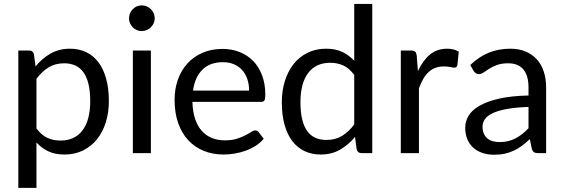

<svg xmlns="http://www.w3.org/2000/svg" viewBox="-20 -756 2782 948"><path d="M155.5 -428Q187.5 -467.5 229.5 -491.5Q271.5 -515.5 325.5 -515.5Q369.5 -515.5 405 -498.8Q440.5 -482 465.5 -449.2Q490.5 -416.5 504 -368Q517.5 -319.5 517.5 -256.5Q517.5 -200.5 502.5 -152.2Q487.5 -104 459.2 -68.8Q431 -33.5 390.2 -13.2Q349.5 7 298.5 7Q252 7 218.8 -8.8Q185.5 -24.5 160 -52.5V171.5H70.5V-506.5H124Q143 -506.5 147.5 -488ZM160 -122Q184.5 -89 213.5 -75.5Q242.5 -62 278.5 -62Q349.5 -62 387.5 -112.5Q425.5 -163 425.5 -256.5Q425.5 -306 416.8 -341.5Q408 -377 391.5 -399.8Q375 -422.5 351 -433Q327 -443.5 296.5 -443.5Q253 -443.5 220.2 -423.5Q187.5 -403.5 160 -367Z M738.8 -690.2Q744 -678.5 744 -665.5Q744 -652.5 738.8 -641.2Q733.5 -630 724.8 -621.2Q716 -612.5 704.2 -607.5Q692.5 -602.5 679.5 -602.5Q666.5 -602.5 655.2 -607.5Q644 -612.5 635.5 -621.2Q627 -630 622 -641.2Q617 -652.5 617 -665.5Q617 -678.5 622 -690.2Q627 -702 635.5 -710.8Q644 -719.5 655.2 -724.5Q666.5 -729.5 679.5 -729.5Q692.5 -729.5 704.2 -724.5Q716 -719.5 724.8 -710.8Q733.5 -702 738.8 -690.2ZM725 -506.5V0H636V-506.5Z M1282 -71Q1265.5 -51 1242.5 -36.2Q1219.5 -21.5 1193.2 -12Q1167 -2.5 1139 2.2Q1111 7 1083.5 7Q1031 7 986.8 -10.8Q942.5 -28.5 910.2 -62.8Q878 -97 860 -147.5Q842 -198 842 -263.5Q842 -316.5 858.2 -362.5Q874.5 -408.5 905 -442.2Q935.5 -476 979.5 -495.2Q1023.5 -514.5 1078.5 -514.5Q1124 -514.5 1162.8 -499.2Q1201.5 -484 1229.8 -455.2Q1258 -426.5 1274 -384.2Q1290 -342 1290 -288Q1290 -267 1285.5 -260Q1281 -253 1268.5 -253H930Q931.5 -205 943.2 -169.5Q955 -134 976 -110.2Q997 -86.5 1026 -74.8Q1055 -63 1091 -63Q1124.5 -63 1148.8 -70.8Q1173 -78.5 1190.5 -87.5Q1208 -96.5 1219.8 -104.2Q1231.5 -112 1240 -112Q1251 -112 1257 -103.5ZM1210 -308.5Q1210 -339.5 1201.2 -365.2Q1192.5 -391 1175.8 -409.8Q1159 -428.5 1135 -438.8Q1111 -449 1080.5 -449Q1016.5 -449 979.2 -411.8Q942 -374.5 933 -308.5Z M1818 -736.5V0H1765Q1746 0 1741 -18.5L1733 -80Q1700.5 -41 1659 -17Q1617.5 7 1563 7Q1519.5 7 1484 -9.8Q1448.5 -26.5 1423.5 -59Q1398.5 -91.5 1385 -140Q1371.5 -188.5 1371.5 -251.5Q1371.5 -307.5 1386.5 -355.8Q1401.5 -404 1429.5 -439.5Q1457.5 -475 1498.2 -495.2Q1539 -515.5 1590 -515.5Q1636.5 -515.5 1669.8 -499.8Q1703 -484 1729 -456V-736.5ZM1729 -386Q1704 -419.5 1675 -432.8Q1646 -446 1610 -446Q1539.5 -446 1501.5 -395.5Q1463.5 -345 1463.5 -251.5Q1463.5 -202 1472 -166.8Q1480.5 -131.5 1497 -108.8Q1513.5 -86 1537.5 -75.5Q1561.5 -65 1592 -65Q1636 -65 1668.8 -85Q1701.5 -105 1729 -141.5Z M2043.5 -405Q2067.5 -457 2102.5 -486.2Q2137.5 -515.5 2188 -515.5Q2204 -515.5 2218.8 -512Q2233.5 -508.5 2245 -501L2238.5 -434.5Q2235.5 -422 2223.5 -422Q2216.5 -422 2203 -425Q2189.5 -428 2172.5 -428Q2148.5 -428 2129.8 -421Q2111 -414 2096.2 -400.2Q2081.5 -386.5 2069.8 -366.2Q2058 -346 2048.5 -320V0H1959V-506.5H2010Q2024.5 -506.5 2030 -501Q2035.5 -495.5 2037.5 -482Z M2302 -435Q2344 -475.5 2392.5 -495.5Q2441 -515.5 2500 -515.5Q2542.5 -515.5 2575.5 -501.5Q2608.5 -487.5 2631 -462.5Q2653.5 -437.5 2665 -402Q2676.5 -366.5 2676.5 -324V0H2637Q2624 0 2617 -4.2Q2610 -8.5 2606 -21L2596 -69Q2576 -50.5 2557 -36.2Q2538 -22 2517 -12.2Q2496 -2.5 2472.2 2.8Q2448.5 8 2419.5 8Q2390 8 2364 -0.2Q2338 -8.5 2318.8 -25Q2299.5 -41.5 2288.2 -66.8Q2277 -92 2277 -126.5Q2277 -156.5 2293.5 -184.2Q2310 -212 2347 -233.5Q2384 -255 2443.5 -268.8Q2503 -282.5 2589.5 -284.5V-324Q2589.5 -383 2564 -413.2Q2538.5 -443.5 2489.5 -443.5Q2456.5 -443.5 2434.2 -435.2Q2412 -427 2395.8 -416.8Q2379.5 -406.5 2367.8 -398.2Q2356 -390 2344.5 -390Q2335.5 -390 2329 -394.8Q2322.5 -399.5 2318 -406.5ZM2589.5 -228Q2528 -226 2484.8 -218.2Q2441.5 -210.5 2414.2 -198Q2387 -185.5 2374.8 -168.5Q2362.5 -151.5 2362.5 -130.5Q2362.5 -110.5 2369 -96Q2375.5 -81.5 2386.8 -72.2Q2398 -63 2413.2 -58.8Q2428.5 -54.5 2446 -54.5Q2469.5 -54.5 2489 -59.2Q2508.5 -64 2525.8 -73Q2543 -82 2558.8 -94.5Q2574.5 -107 2589.5 -123Z"/></svg>

Font: Lato
Style: Regular
Weight: 400
Designer: Lukasz Dziedzic with Adam Twardoch and Botio Nikoltchev
Foundry: tyPoland Lukasz Dziedzic
Version: Version 2.010; 2014-09-01; http://www.latofonts.com/; ttfaut